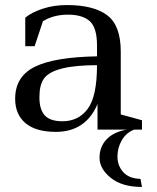

<svg xmlns="http://www.w3.org/2000/svg" viewBox="-20 -513 622 760"><path d="M482 0H366V-101Q319 9 201 9Q122 9 81 -25.5Q40 -60 40 -122Q40 -210 117.5 -248.5Q195 -287 364 -290V-333Q364 -404 335 -429.5Q306 -455 249 -455Q192 -455 150 -429L117 -330H80V-443Q105 -464 149 -478.5Q193 -493 245 -493Q351 -493 404.5 -452.5Q458 -412 458 -309V-60L542 -37V0H511Q480 12 462.5 41.5Q445 71 445 107Q445 143 468 168.5Q491 194 536 195L542 227Q463 227 418.5 191Q374 155 374 111.5Q374 68 402 38.5Q430 9 482 0ZM227 -33Q291 -33 327.5 -82.5Q364 -132 364 -255Q192 -255 154 -202Q136 -177 136 -128Q136 -79 157.5 -56Q179 -33 227 -33Z"/></svg>

Font: Ledger
Style: Regular
Weight: 400
Designer: Denis Masharov
Foundry: Denis Masharov
Version: 1.001